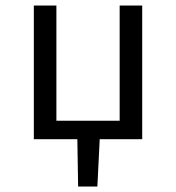

<svg xmlns="http://www.w3.org/2000/svg" viewBox="-20 -506 640 698"><path d="M103 0V-486H185V-67H415V-486H497V0ZM264 172 261 -10H343L334 172Z"/></svg>

Font: Source Code Pro
Style: Regular
Weight: 400
Monospace: yes
Designer: Paul D. Hunt, Teo Tuominen
Foundry: Adobe Systems Incorporated
Version: Version 1.018;hotconv 1.0.116;makeotfexe 2.5.65601